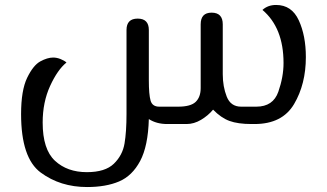

<svg xmlns="http://www.w3.org/2000/svg" viewBox="-20 -500 1318 774"><path d="M1213 -270Q1213 -161 1165.5 -80.5Q1118 0 1006 0H994Q939 0 905 -12.5Q871 -25 839 -58Q819 -34 790.5 -17Q762 0 732 0H654Q611 0 580 -20Q577 89 545 149Q513 209 460 231.5Q407 254 331 254Q223 254 144 195.5Q65 137 65 -40Q65 -136 89.5 -186.5Q114 -237 142.5 -252.5Q171 -268 194 -268Q209 -268 224 -262Q239 -256 248 -248Q212 -219 182 -153.5Q152 -88 152 -6Q152 102 201.5 148Q251 194 330 194Q404 194 439 160Q474 126 482 78.5Q490 31 490 -41V-379Q490 -425 535 -425Q580 -425 580 -379V-177V-176Q580 -119 587 -94.5Q594 -70 622 -70H698Q749 -70 769 -89.5Q789 -109 789 -145V-402Q789 -449 833 -449Q878 -449 878 -402V-201Q878 -151 894 -110.5Q910 -70 952 -70H1013Q1081 -70 1102 -130Q1123 -190 1123 -246Q1123 -388 1038 -460Q1060 -480 1093 -480Q1156 -480 1184.5 -418Q1213 -356 1213 -270Z"/></svg>

Font: El Messiri
Style: Regular
Weight: 400
Designer: Mohamed Gaber
Foundry: Kief Type Foundry
Version: Version 2.006